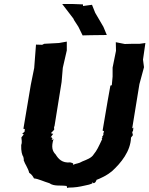

<svg xmlns="http://www.w3.org/2000/svg" viewBox="-20 -925 747 960"><path d="M236 -261 246 -271 251 -277 250 -293 252 -291 288 -515 294 -586 314 -673V-717L275 -710L201 -706C198 -704 194 -703 191 -701L160 -702L151 -585L134 -501L97 -281L104 -280L103 -267L91 -256L99 -253L87 -238C87 -228 92 -215 86 -200C85 -169 90 -150 97 -140C97 -127 102 -134 98 -125C105 -103 120 -86 126 -61C139 -53 145 -42 150 -33C172 -31 199 -17 227 -9C251 8 280 0 315 5C311 3 314 4 316 15C326 12 328 12 321 13C356 13 377 9 403 3C411 1 440 -3 445 -12C436 -13 439 -15 444 -14C448 -3 456 -14 460 -17C456 -16 450 -10 457 -15C463 -23 464 -28 461 -25C473 -29 469 -29 476 -31C499 -42 514 -48 540 -69C585 -110 633 -169 635 -237L645 -250L644 -251L641 -265L645 -270L647 -287L641 -283L677 -504L700 -589L695 -627L707 -710L678 -706H641L604 -705L559 -714L560 -671L543 -587V-542L539 -499L532 -497L518 -419L493 -272L500 -269L496 -254H498L495 -247C485 -237 498 -241 488 -232C484 -238 494 -224 492 -232C472 -189 464 -172 449 -154C438 -135 414 -127 392 -118C372 -106 363 -109 345 -101L346 -108C348 -105 346 -110 331 -113C291 -109 272 -130 258 -153C242 -169 235 -190 248 -231C242 -221 233 -228 244 -235C234 -234 247 -239 233 -238L246 -256C242 -257 235 -256 236 -261ZM433 -749 514 -750 497 -791 456 -861 440 -901 395 -895V-903L343 -905H291C309 -881 329 -856 347 -832L350 -825L372 -791L393 -748Z"/></svg>

Font: Asimov Print
Style: DIt
Weight: 250
Width: 0
Designer: Google
Version: Version 2.000980: 2014